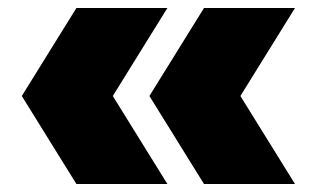

<svg xmlns="http://www.w3.org/2000/svg" viewBox="-20 -525 772 480"><path d="M171 -65 34.5 -285 171 -505H398.5L262 -285L398.5 -65ZM490 -65 353.5 -285 490 -505H717.5L581 -285L717.5 -65Z"/></svg>

Font: Encode Sans Semi Expanded Black
Style: Regular
Weight: 900
Width: 6
Designer: Multiple Designers
Foundry: Impallari Type
Version: Version 2.000